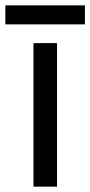

<svg xmlns="http://www.w3.org/2000/svg" viewBox="-40 -697 337 717"><path d="M277 -677H-20V-606H277ZM173 0V-536H85V0Z"/></svg>

Font: Noto Sans Arabic UI
Style: Regular
Weight: 400
Designer: Monotype Design Team, Nadine Chahine and Nizar Qandah
Foundry: Monotype Imaging Inc.
Version: Version 2.010